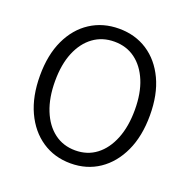

<svg xmlns="http://www.w3.org/2000/svg" viewBox="-133 -874 1003 1016"><g transform="rotate(20 368.5 -366.0)"><path d="M369 13Q278 13 208 -34Q138 -81 98.5 -166.5Q59 -252 59 -369Q59 -486 98.5 -570Q138 -654 208 -699.5Q278 -745 369 -745Q460 -745 529.5 -699.5Q599 -654 638.5 -570Q678 -486 678 -369Q678 -252 638.5 -166.5Q599 -81 529.5 -34Q460 13 369 13ZM369 -60Q437 -60 487 -98Q537 -136 565 -205.5Q593 -275 593 -369Q593 -463 565 -530.5Q537 -598 487 -635Q437 -672 369 -672Q301 -672 250.5 -635Q200 -598 172 -530.5Q144 -463 144 -369Q144 -275 172 -205.5Q200 -136 250.5 -98Q301 -60 369 -60Z"/></g></svg>

Font: Source Han Sans SC Normal
Style: Regular
Weight: 350
Designer: Ryoko NISHIZUKA 西塚涼子 (kana, bopomofo & ideographs); Paul D. Hunt (Latin, Greek & Cyrillic); Sandoll Communications 산돌커뮤니
Foundry: Adobe
Version: Version 2.004;hotconv 1.0.118;makeotfexe 2.5.65603